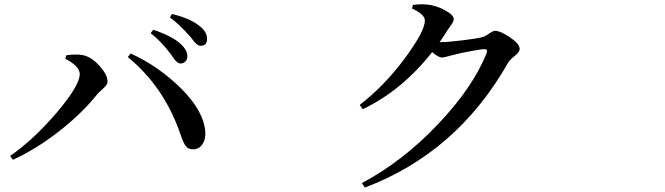

<svg xmlns="http://www.w3.org/2000/svg" viewBox="-20 -803 3040 878"><path d="M805.7 -512.7Q797.9 -512.7 790 -519Q782.2 -525.4 777.3 -532.2Q772.5 -539.1 760.7 -555.7Q716.8 -614.3 668.9 -651.4L680.7 -667Q767.6 -637.7 805.7 -602.5Q836.9 -574.2 836.9 -544.9Q836.9 -531.2 828.1 -522Q819.3 -512.7 805.7 -512.7ZM898.4 -593.8Q895.5 -593.8 892.6 -594.2Q889.6 -594.7 887.2 -596.2Q884.8 -597.7 882.3 -599.1Q879.9 -600.6 877 -603.5Q874 -606.4 872.1 -608.4Q870.1 -610.4 866.2 -614.7Q862.3 -619.1 860.8 -621.6Q859.4 -624 855 -629.4Q850.6 -634.8 848.6 -636.7Q800.8 -691.4 756.8 -723.6L766.6 -739.3Q851.6 -717.8 890.6 -685.5Q926.8 -659.2 926.8 -625Q926.8 -593.8 898.4 -593.8ZM344.7 -464.8Q344.7 -483.4 325.2 -502.4Q305.7 -521.5 278.3 -534.2L284.2 -550.8Q328.1 -555.7 352.5 -551.8Q393.6 -546.9 432.6 -504.4Q471.7 -461.9 471.7 -430.7Q471.7 -420.9 464.8 -412.1Q458 -403.3 444.8 -391.6Q431.6 -379.9 423.8 -371.1Q356.4 -286.1 252 -204.1Q147.5 -122.1 39.1 -72.3L26.4 -89.8Q135.7 -166 240.2 -289.1Q344.7 -412.1 344.7 -464.8ZM918.9 -199.2Q920.9 -166 905.8 -143.6Q890.6 -121.1 865.2 -120.1Q840.8 -119.1 828.6 -136.2Q816.4 -153.3 803.7 -193.4Q728.5 -408.2 564.5 -542L577.1 -558.6Q706.1 -500 809.1 -397.5Q912.1 -294.9 918.9 -199.2Z M1990.2 -610.4H1998Q2028.3 -610.4 2095.7 -618.7Q2163.1 -627 2183.6 -632.8Q2197.3 -635.7 2215.8 -648.9Q2234.4 -662.1 2244.1 -662.1Q2267.6 -662.1 2312 -632.3Q2356.4 -602.5 2356.4 -579.1Q2356.4 -565.4 2333.5 -546.9Q2310.5 -528.3 2303.7 -516.6Q2070.3 -104.5 1648.4 54.7L1634.8 34.2Q1822.3 -65.4 1982.4 -234.4Q2142.6 -403.3 2205.1 -559.6Q2211.9 -578.1 2195.3 -578.1Q2179.7 -578.1 2130.9 -568.8Q2082 -559.6 2056.6 -552.7Q2009.8 -540 2001 -540Q1985.4 -540 1956.1 -564.5Q1816.4 -387.7 1638.7 -303.7L1625 -323.2Q1738.3 -411.1 1830.6 -535.6Q1922.9 -660.2 1922.9 -709Q1922.9 -737.3 1864.3 -763.7L1868.2 -780.3Q1901.4 -785.2 1933.6 -782.2Q1974.6 -778.3 2014.6 -756.3Q2054.7 -734.4 2054.7 -716.8Q2054.7 -708 2051.3 -701.7Q2047.9 -695.3 2040 -684.6Q2032.2 -673.8 2026.4 -665Q2007.8 -634.8 1990.2 -610.4Z"/></svg>

Font: Bpmf Zihi Serif SemiBold
Style: SemiBold
Weight: 600
Foundry: But Ko
Version: Version 1.320